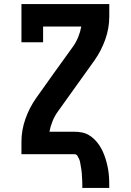

<svg xmlns="http://www.w3.org/2000/svg" viewBox="-20 -755 640 940"><path d="M383 165Q383 156 383 147Q383 138 382.5 129Q382 120 381.5 111.5Q381 103 380.5 94Q380 85 378.5 76Q377 67 375.5 58.5Q374 50 372.5 41Q371 32 367.5 24Q364 16 359 8Q354 0 345 0H85V-61Q85 -118 104.5 -173Q124 -228 157 -275L246 -400L336 -525Q352 -547 362.5 -572.5Q373 -598 378 -625H191V-548H85V-735H515V-674Q515 -617 495.5 -562Q476 -507 443 -460L264 -210Q248 -188 237.5 -162.5Q227 -137 222 -110H345Q363 -110 381 -106.5Q399 -103 414.5 -94Q430 -85 443 -72Q456 -59 466 -44Q476 -29 483.5 -12.5Q491 4 496.5 21.5Q502 39 506 57Q510 75 512 93Q514 111 514.5 129Q515 147 515 165Z"/></svg>

Font: Iosevka Curly Slab XBdEx
Style: Regular
Weight: 800
Width: 7
Monospace: yes
Designer: Belleve Invis
Foundry: Belleve Invis
Version: Version 11.0.0; ttfautohint (v1.8.3)